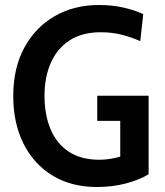

<svg xmlns="http://www.w3.org/2000/svg" viewBox="-20 -734 659 768"><path d="M367 14Q265.5 14 190.5 -31.5Q115.5 -77 74.2 -159Q33 -241 33 -350.5Q33 -461.5 77.2 -543.2Q121.5 -625 199 -669.5Q276.5 -714 375.5 -714Q428 -714 473.5 -703.8Q519 -693.5 553 -677.5L541 -569.5Q506 -585 467.2 -595Q428.5 -605 382.5 -605Q308 -605 258 -572.2Q208 -539.5 183 -482Q158 -424.5 158 -351Q158 -275 182.2 -217.2Q206.5 -159.5 255.2 -127.2Q304 -95 377.5 -95Q397 -95 419.2 -98.2Q441.5 -101.5 461 -107.5V-250.5H369V-351H574.5V-37Q539 -15 484.8 -0.5Q430.5 14 367 14Z"/></svg>

Font: Cabin SemiCondensed SemiBold
Style: Regular
Weight: 600
Width: 4
Designer: Pablo Impallari
Foundry: Pablo Impallari. http://www.impallari.com Igino Marini. http://www.ikern.com
Version: Version 3.001